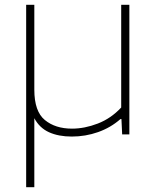

<svg xmlns="http://www.w3.org/2000/svg" viewBox="-20 -560 657 800"><path d="M89 220V-540H123V-186Q123 -96 166.8 -60Q210.5 -24 280 -24Q332.5 -24 387.5 -45.2Q442.5 -66.5 485 -112V-540H519V0H489L486 -64H482Q441 -28 388.5 -9.5Q336 9 279 9Q224 9 184.2 -9Q144.5 -27 123 -67.5V220Z"/></svg>

Font: Encode Sans Exp Th
Style: Regular
Weight: 100
Width: 7
Designer: Multiple Designers
Foundry: Impallari Type
Version: Version 3.002; ttfautohint (v1.8.3) -l 8 -r 50 -G 200 -x 14 